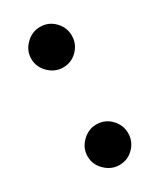

<svg xmlns="http://www.w3.org/2000/svg" viewBox="-131 -508 470 566"><g transform="rotate(-30 104.0 -225.0)"><path d="M104 10Q77 10 56 -10.5Q35 -31 35 -59Q35 -87 56 -107.5Q77 -128 104 -128Q133 -128 153 -107.5Q173 -87 173 -59Q173 -31 153 -10.5Q133 10 104 10ZM104 -322Q77 -322 56 -342.5Q35 -363 35 -391Q35 -419 56 -439.5Q77 -460 104 -460Q133 -460 153 -439.5Q173 -419 173 -391Q173 -363 153 -342.5Q133 -322 104 -322Z"/></g></svg>

Font: Brygada 1918 SemiBold
Style: Regular
Weight: 600
Designer: Mateusz Machalski | Borys Kosmynka | Przemek Hoffer
Foundry: NIEPODLEGLA 2018
Version: Version 3.006